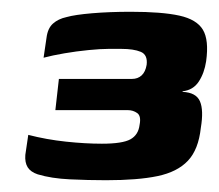

<svg xmlns="http://www.w3.org/2000/svg" viewBox="-20 -550 372 326"><path d="M160 -244Q130 -244 98.5 -245.5Q67 -247 44 -254Q32 -258 27 -266Q22 -274 23 -287L28 -321Q59 -313 92 -309.5Q125 -306 153 -306Q188 -306 201.5 -313.5Q215 -321 217 -338Q220 -353 213 -358Q206 -363 197 -363H74L80 -416H204Q214 -416 220.5 -422Q227 -428 229 -440Q231 -457 219 -462Q207 -467 186 -467Q180 -467 175 -467Q170 -467 164 -467Q151 -467 130.5 -465Q110 -463 89.5 -459.5Q69 -456 54 -452L59 -486Q61 -502 70 -510Q79 -518 93 -521Q107 -525 136.5 -527.5Q166 -530 202 -530Q255 -530 284.5 -523.5Q314 -517 324.5 -499.5Q335 -482 330 -446Q327 -426 317.5 -411.5Q308 -397 290 -395V-394Q313 -393 319.5 -378Q326 -363 321 -333Q317 -296 299 -277Q281 -258 247.5 -251Q214 -244 160 -244Z"/></svg>

Font: Genos Thin
Style: Bold Italic
Weight: 700
Italic angle: -8°
Version: Version 1.010